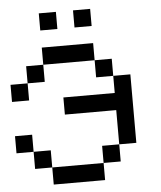

<svg xmlns="http://www.w3.org/2000/svg" viewBox="-57 -882 780 931"><g transform="rotate(-5 333.5 -416.5)"><path d="M0 -166.7V-250H83.3V-166.7ZM0 -416.7V-500H83.3V-416.7ZM166.7 -166.7V-83.3H83.3V-166.7ZM166.7 -83.3H416.7V0H166.7ZM166.7 -583.3V-500H83.3V-583.3ZM166.7 -750V-833.3H250V-750ZM166.7 -666.7H416.7V-583.3H166.7ZM333.3 -750V-833.3H416.7V-750ZM500 -166.7V-83.3H416.7V-166.7ZM500 -416.7V-500H583.3V-166.7H500V-333.3H250V-416.7ZM500 -583.3V-500H416.7V-583.3Z"/></g></svg>

Font: Galmuri11 Regular
Style: Regular
Weight: 400
Designer: Minseo Lee (Quiple)
Version: Version 2.356;hotconv 1.1.0;makeotfexe 2.6.0 DEVELOPMENT